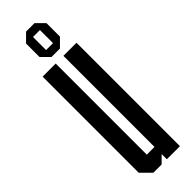

<svg xmlns="http://www.w3.org/2000/svg" viewBox="-242 -701 705 705"><g transform="rotate(-45 110.0 -348.5)"><path d="M96 -565 65 -596V-666L96 -697H140L171 -666V-596L140 -565ZM136 -665H100V-597H136ZM130 0V-27L103 0H60L22 -38V-537H90V-64H130V-537H198V0Z"/></g></svg>

Font: Commune Nuit Debout
Style: Regular
Weight: 400
Designer: Sébastien Marchal
Foundry: Sébastien Marchal
Version: Version 1.003;PS 1.3;hotconv 1.0.88;makeotf.lib2.5.647800